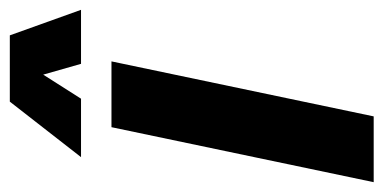

<svg xmlns="http://www.w3.org/2000/svg" viewBox="-243 -566 781 391"><g transform="rotate(-90 147.5 -370.5)"><path d="M-28 0 84 -534H218L106 0ZM23 -596 136 -741H271L323 -596H213L191 -673L142 -596Z"/></g></svg>

Font: Mona Sans Condensed
Style: Bold Italic
Weight: 700
Width: 3
Italic angle: -11.7°
Designer: Deni Anggara
Foundry: GitHub
Version: Version 1.001; ttfautohint (v1.8.4.7-5d5b);gftools[0.9.31]